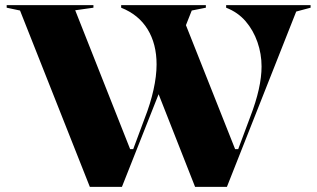

<svg xmlns="http://www.w3.org/2000/svg" viewBox="-20 -728 1236 748"><path d="M740 0 592 -376 700 -641 896 -147H908L955 -273Q977 -330 988 -379Q999 -428 999 -469Q999 -518 983 -564Q967 -610 937 -645Q907 -680 861 -698V-708H1190V-698L1134 -683L864 0ZM330 0 58 -687 6 -698V-708H344V-698L273 -688L487 -147H499L544 -268Q566 -324 578 -378Q590 -432 590 -477Q590 -557 555 -614Q520 -671 452 -698V-708H782V-698L727 -687L455 0Z"/></svg>

Font: Kalnia Thin SemiBold
Style: Regular
Weight: 600
Version: Version 1.105